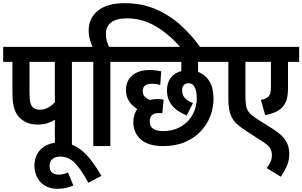

<svg xmlns="http://www.w3.org/2000/svg" viewBox="-20 -916 1896 1204"><path d="M431 -528V0H324V-165Q302 -151 276 -143Q250 -135 216 -135Q173 -135 144.5 -149Q116 -163 97 -184Q77 -208 67.5 -242Q58 -276 58 -338V-528H0V-622H510V-528ZM324 -528H165V-342Q165 -297 169 -278Q173 -259 183 -246Q198 -228 230 -228Q258 -228 282 -241.5Q306 -255 324 -275Z M440 247Q394 268 341 268Q273 268 234.5 226Q196 184 196 122Q196 59 237.5 18.5Q279 -22 352 -22Q415 -22 461.5 6Q508 34 545 81Q582 128 616 187L534 230Q488 146 449.5 106Q411 66 358 66Q327 66 309 81Q291 96 291 124Q291 155 307.5 167Q324 179 347 179Q364 179 378 175.5Q392 172 406 165Z M565 -528H498V-622H560Q550 -644 543 -669.5Q536 -695 536 -724Q536 -803 594.5 -849.5Q653 -896 761 -896Q870 -896 957.5 -858Q1045 -820 1115 -756.5Q1185 -693 1239 -615H1115Q1043 -700 957.5 -750.5Q872 -801 778 -801Q710 -801 677 -775.5Q644 -750 644 -703Q644 -678 650 -658Q656 -638 664 -622H752V-528H672V0H565Z M1004 -94Q1065 -94 1112.5 -121Q1160 -148 1187 -195.5Q1214 -243 1214 -302Q1214 -342 1201.5 -368Q1189 -394 1161 -394Q1143 -394 1132.5 -382Q1122 -370 1122 -349Q1122 -321 1139 -302Q1156 -283 1190 -270L1151 -192Q1027 -242 1027 -349Q1027 -395 1050 -427Q1073 -459 1117 -470V-528H739V-622H1365V-528H1222V-465Q1267 -449 1293 -406.5Q1319 -364 1319 -297Q1319 -241 1298.5 -187.5Q1278 -134 1238 -92Q1198 -50 1139.5 -25Q1081 0 1004 0Q909 0 862.5 -42Q816 -84 816 -151Q816 -172 822 -193Q828 -214 841 -232Q808 -252 789 -282Q770 -312 770 -351Q770 -410 810 -443.5Q850 -477 919 -477Q936 -477 956.5 -474.5Q977 -472 991 -469L985 -383Q972 -387 959 -389Q946 -391 931 -391Q875 -391 875 -344Q875 -323 887.5 -310Q900 -297 920 -289Q941 -295 966 -295Q990 -295 1006 -291L998 -206Q994 -207 987.5 -207Q981 -207 975 -207Q919 -207 919 -154Q919 -122 941.5 -108Q964 -94 1004 -94Z M1856 -528H1786V-371Q1786 -323 1778.5 -295Q1771 -267 1753 -246Q1719 -208 1643 -194L1616 -289Q1650 -296 1663 -310Q1672 -320 1675.5 -333.5Q1679 -347 1679 -374V-528H1519V-315Q1519 -275 1523.5 -251Q1528 -227 1543.5 -209Q1559 -191 1592 -170L1698 -103Q1753 -67 1773.5 -31.5Q1794 4 1794 48Q1794 92 1778 126.5Q1762 161 1741 192L1652 138Q1666 121 1675.5 100.5Q1685 80 1685 56Q1685 32 1672.5 12Q1660 -8 1620 -33L1526 -93Q1491 -116 1467.5 -137Q1444 -158 1432 -183Q1421 -206 1416.5 -232.5Q1412 -259 1412 -305V-528H1352V-622H1856Z"/></svg>

Font: Noto Sans Devanagari Condensed SemiBold
Style: Regular
Weight: 600
Width: 3
Designer: Jelle Bosma - Monotype Design Team
Foundry: Monotype Imaging Inc.
Version: Version 2.004; ttfautohint (v1.8.4.7-5d5b)